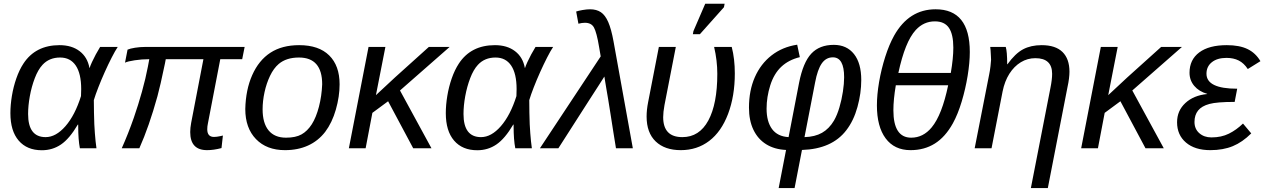

<svg xmlns="http://www.w3.org/2000/svg" viewBox="-20 -773 6591 1001"><path d="M290.5 -537.6Q354 -537.6 395 -506.3Q436 -475.1 446.3 -418.9H447.3Q451.2 -431.2 459.7 -449.7Q468.3 -468.3 479.5 -489.3Q490.7 -510.3 502 -528.3H593.8Q580.1 -507.8 562.3 -472.9Q544.4 -438 526.1 -397.2Q507.8 -356.4 492.7 -317.6Q477.5 -278.8 469.2 -251Q469.2 -216.8 470 -185.3Q470.7 -153.8 471.7 -125.5Q473.1 -101.1 474.6 -78.9Q476.1 -56.6 478.3 -37.1Q480.5 -17.6 482.9 0H396.5Q387.7 -43.9 387.7 -115.7V-123.5H385.7Q342.3 -49.8 298.1 -19.8Q253.9 10.3 198.2 10.3Q120.6 10.3 77.4 -40Q34.2 -90.3 34.2 -183.1Q34.2 -225.6 42 -272.9Q49.8 -320.3 65.2 -364.5Q80.6 -408.7 102.1 -441.4Q165 -537.6 290.5 -537.6ZM293.5 -473.1Q236.8 -473.1 201.7 -435.1Q178.2 -409.7 161.4 -365.5Q144.5 -321.3 135.5 -271.5Q126.5 -221.7 126.5 -178.7Q126.5 -58.1 217.8 -58.1Q271.5 -58.1 321.3 -115.2Q371.1 -172.4 402.3 -272L403.3 -308.6Q403.3 -389.2 375 -431.2Q346.7 -473.1 293.5 -473.1Z M1060.5 -99.1Q1060.5 -59.1 1095.7 -59.1Q1109.4 -59.1 1129.9 -63.5L1142.1 -66.4L1134.8 -1Q1114.7 4.4 1095.7 7.1Q1076.7 9.8 1059.6 9.8Q1015.6 9.8 993.7 -13.7Q971.7 -37.1 971.7 -84.5Q971.7 -106 976.6 -132.3L1040.5 -464.4H844.2Q842.3 -453.6 840.1 -442.6Q837.9 -431.6 835.4 -420.9Q826.7 -377.9 817.9 -340.3Q809.1 -302.7 800.8 -271Q757.3 -113.8 706.5 0H614.7Q648.4 -75.2 677.7 -159.2Q701.2 -227.1 720.2 -295.4Q739.3 -363.8 751 -425.3L758.3 -464.4Q718.8 -464.4 682.1 -458.7Q645.5 -453.1 631.8 -446.3L645 -514.2Q658.2 -520 684.3 -524.2Q710.4 -528.3 737.3 -528.3H1255.4L1242.7 -464.4H1128.4L1064 -129.9Q1060.5 -114.3 1060.5 -99.1Z M1750.5 -333.5Q1750.5 -270 1731 -201.7Q1711.4 -133.3 1675.3 -85.4Q1638.7 -38.1 1585.9 -14.2Q1533.2 9.8 1465.8 9.8Q1370.1 9.8 1314.5 -47.9Q1258.8 -105.5 1258.8 -204.6Q1261.2 -305.7 1294.9 -381.3Q1329.1 -458.5 1389.6 -498Q1450.2 -537.6 1539.6 -537.6Q1642.1 -537.6 1696.3 -484.1Q1750.5 -430.7 1750.5 -333.5ZM1659.7 -333.5Q1659.7 -473.1 1538.6 -473.1Q1472.7 -473.1 1433.1 -439.5Q1406.7 -417 1387.9 -377.7Q1369.1 -338.4 1359.1 -292.2Q1349.1 -246.1 1349.1 -203.1Q1349.1 -130.9 1380.4 -93Q1411.6 -55.2 1471.2 -55.2Q1521.5 -55.2 1552 -72.3Q1582.5 -89.4 1605.5 -125Q1628.4 -161.1 1642.8 -216.6Q1657.2 -272 1659.7 -333.5Z M1921.4 -184.6 1886.2 0H1798.8L1901.4 -528.3H1989.3L1939.9 -276.9L2039.6 -369.6L2215.8 -528.3H2324.2L2065.4 -301.3L2229.5 0H2134.3L2003.4 -245.1Z M2560.5 -537.6Q2624 -537.6 2665 -506.3Q2706.1 -475.1 2716.3 -418.9H2717.3Q2721.2 -431.2 2729.7 -449.7Q2738.3 -468.3 2749.5 -489.3Q2760.7 -510.3 2772 -528.3H2863.8Q2850.1 -507.8 2832.3 -472.9Q2814.5 -438 2796.1 -397.2Q2777.8 -356.4 2762.7 -317.6Q2747.6 -278.8 2739.3 -251Q2739.3 -216.8 2740 -185.3Q2740.7 -153.8 2741.7 -125.5Q2743.2 -101.1 2744.6 -78.9Q2746.1 -56.6 2748.3 -37.1Q2750.5 -17.6 2752.9 0H2666.5Q2657.7 -43.9 2657.7 -115.7V-123.5H2655.8Q2612.3 -49.8 2568.1 -19.8Q2523.9 10.3 2468.3 10.3Q2390.6 10.3 2347.4 -40Q2304.2 -90.3 2304.2 -183.1Q2304.2 -225.6 2312 -272.9Q2319.8 -320.3 2335.2 -364.5Q2350.6 -408.7 2372.1 -441.4Q2435.1 -537.6 2560.5 -537.6ZM2563.5 -473.1Q2506.8 -473.1 2471.7 -435.1Q2448.2 -409.7 2431.4 -365.5Q2414.6 -321.3 2405.5 -271.5Q2396.5 -221.7 2396.5 -178.7Q2396.5 -58.1 2487.8 -58.1Q2541.5 -58.1 2591.3 -115.2Q2641.1 -172.4 2672.4 -272L2673.3 -308.6Q2673.3 -389.2 2645 -431.2Q2616.7 -473.1 2563.5 -473.1Z M3130.9 -374Q3117.7 -353 3102.3 -329.1Q3086.9 -305.2 3073 -283.7Q3059.1 -262.2 3050.3 -248.5L2891.1 0H2794.9L3111.8 -479L3103.5 -527.3Q3097.2 -565.9 3090.3 -591.6Q3083.5 -617.2 3076.7 -629.4Q3069.8 -642.1 3057.9 -648.2Q3045.9 -654.3 3029.3 -654.3Q3014.6 -654.3 2995.6 -649.4L2983.9 -712.9Q2994.6 -716.8 3016.8 -720.7Q3039.1 -724.6 3056.2 -724.6Q3089.8 -724.6 3112.5 -709.5Q3135.3 -694.3 3151.1 -658Q3167 -621.6 3178.7 -557.1L3279.3 0H3191.4Q3185.1 -39.1 3177.7 -84.7Q3170.4 -130.4 3163.6 -174.8Q3156.7 -219.2 3150.6 -255.9Q3144.5 -292.5 3140.6 -314.5Q3138.2 -329.6 3135.7 -344.2Q3133.3 -358.9 3130.9 -374Z M3775.9 -179.2Q3740.7 -86.4 3677.5 -38.3Q3614.3 9.8 3529.3 9.8Q3445.8 9.8 3398.4 -35.6Q3351.1 -81.1 3351.1 -165.5Q3351.1 -200.2 3358.9 -239.7L3415 -528.3H3503.4L3444.3 -225.1Q3437.5 -188 3437.5 -162.1Q3437.5 -110.4 3462.4 -84.2Q3487.3 -58.1 3537.6 -58.1Q3626 -58.1 3672.9 -144.8Q3719.7 -231.4 3719.7 -388.2Q3719.7 -457 3703.1 -528.3H3794.9Q3811 -466.3 3811 -390.1Q3811 -272.5 3775.9 -179.2ZM3754.4 -735.4 3628.9 -594.7H3592.3L3595.2 -610.8L3656.7 -753.4H3757.8Z M4327.1 -539.1Q4394.5 -539.1 4432.4 -491.2Q4470.2 -443.4 4470.2 -356Q4470.2 -287.1 4450.4 -215.3Q4430.7 -143.6 4392.1 -93.8Q4317.4 3.9 4161.1 8.8L4122.6 207.5H4039.6L4078.1 8.8Q4017.6 5.9 3974.4 -21Q3931.2 -47.9 3908 -96.4Q3884.8 -145 3884.8 -211.9Q3884.8 -300.8 3915.3 -370.4Q3945.8 -439.9 4002.4 -484.1Q4059.1 -528.3 4136.2 -540L4149.9 -475.1Q4091.8 -460.9 4053.7 -425.3Q4015.1 -389.2 3995.8 -328.1Q3976.6 -267.1 3976.6 -206.5Q3976.6 -139.2 4005.1 -100.3Q4033.7 -61.5 4091.3 -58.1L4146 -341.3Q4167 -447.8 4209.7 -493.4Q4252.4 -539.1 4327.1 -539.1ZM4322.3 -474.1Q4286.6 -474.1 4264.4 -442.4Q4242.2 -410.6 4229.5 -342.8L4174.3 -58.1Q4228.5 -59.6 4265.6 -80.6Q4302.7 -101.6 4328.1 -144.5Q4344.7 -173.3 4356.4 -213.4Q4368.2 -253.4 4374.5 -295.2Q4380.9 -336.9 4380.9 -370.1Q4380.9 -474.1 4322.3 -474.1Z M4857.9 -724.6Q5036.1 -724.6 5036.1 -502Q5036.1 -446.8 5024.9 -378.2Q5013.7 -309.6 4993.9 -243.7Q4974.1 -177.7 4947.8 -129.9Q4908.2 -58.6 4853.5 -24.4Q4798.8 9.8 4727.1 9.8Q4643.1 9.8 4597.4 -51.5Q4551.8 -112.8 4551.8 -223.6Q4551.8 -278.8 4563.2 -345.7Q4574.7 -412.6 4595.2 -476.8Q4615.7 -541 4641.6 -587.4Q4718.8 -724.6 4857.9 -724.6ZM4854 -661.6Q4795.9 -661.6 4754.4 -616.7Q4725.6 -585 4703.4 -529.5Q4681.2 -474.1 4663.6 -392.6H4937Q4950.2 -469.7 4950.2 -524.4Q4950.2 -594.2 4927.2 -627.9Q4904.3 -661.6 4854 -661.6ZM4730.5 -55.2Q4793 -55.2 4837.4 -108.9Q4891.1 -173.8 4923.3 -328.6H4650.4Q4637.7 -253.9 4637.7 -198.2Q4637.7 -55.2 4730.5 -55.2Z M5555.7 -398.9Q5555.7 -383.3 5553.2 -363.3Q5550.8 -343.3 5545.4 -318.8L5442.9 207.5H5354.5L5456.5 -314.9Q5465.3 -358.4 5465.3 -388.2Q5465.3 -469.7 5377.9 -469.7Q5336.9 -469.7 5302 -448.5Q5267.1 -427.2 5242.4 -388.4Q5217.8 -349.6 5207 -295.9L5149.4 0H5061.5L5137.2 -385.3Q5141.1 -403.3 5144 -428Q5147 -452.6 5147 -460.9Q5147 -464.8 5146.2 -480Q5145.5 -495.1 5144.5 -510.3Q5143.6 -525.4 5142.6 -528.3H5223.6Q5225.6 -522 5226.8 -513.4Q5228 -504.9 5229 -495.1Q5230 -482.9 5230.5 -468.8Q5231 -454.6 5231 -438H5232.4Q5272.9 -494.1 5313.7 -515.9Q5354.5 -537.6 5410.6 -537.6Q5482.9 -537.6 5519.3 -502Q5555.7 -466.3 5555.7 -398.9Z M5739.3 -184.6 5704.1 0H5616.7L5719.2 -528.3H5807.1L5757.8 -276.9L5857.4 -369.6L6033.7 -528.3H6142.1L5883.3 -301.3L6047.4 0H5952.1L5821.3 -245.1Z M6295.9 -56.6Q6347.7 -56.6 6387 -76.2Q6426.3 -95.7 6460.4 -128.9L6503.4 -77.6Q6457.5 -31.7 6407.2 -11Q6356.9 9.8 6290 9.8Q6209.5 9.8 6163.1 -29.8Q6116.7 -69.3 6116.7 -135.7Q6116.7 -195.8 6159.9 -235.8Q6203.1 -275.9 6273.4 -282.7L6273.9 -283.7Q6231 -295.9 6206.3 -325.2Q6181.6 -354.5 6181.6 -393.6Q6181.6 -461.9 6232.4 -499.8Q6283.2 -537.6 6376 -537.6Q6441.9 -537.6 6483.9 -517.3Q6525.9 -497.1 6551.3 -454.1L6485.4 -413.1Q6465.3 -443.8 6438.2 -457.5Q6411.1 -471.2 6374.5 -471.2Q6326.2 -471.2 6298.1 -448.7Q6270 -426.3 6270 -388.7Q6270 -310.5 6430.2 -310.5L6417 -241.7Q6323.7 -241.7 6285.2 -231Q6245.1 -220.2 6226.3 -196.8Q6207.5 -173.3 6207.5 -137.2Q6207.5 -100.6 6232.7 -78.6Q6257.8 -56.6 6295.9 -56.6Z"/></svg>

Font: Arimo
Style: Italic
Weight: 400
Italic angle: -12°
Designer: Steve Matteson
Foundry: Monotype Imaging Inc.
Version: Version 1.33